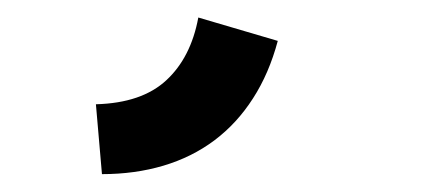

<svg xmlns="http://www.w3.org/2000/svg" viewBox="-20 15 499 216"><path d="M94.7 210.9 87.9 132.3Q139.6 130.9 167.2 105.2Q194.8 79.6 203.1 34.7L292.5 61Q282.7 97.7 264.6 125.7Q246.6 153.8 221.2 172.9Q195.8 191.9 163.8 201.4Q131.8 210.9 94.7 210.9Z"/></svg>

Font: Twentytwelve Slab
Style: TwentytwelveSlab
Weight: 700
Designer: Domenico Catapano
Version: Version 1.00 2012